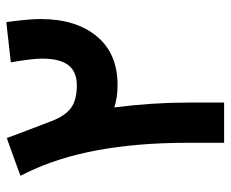

<svg xmlns="http://www.w3.org/2000/svg" viewBox="-80 -642 722 601"><g transform="rotate(-90 280.5 -341.0)"><path d="M134.5 -114.9Q134.5 -427.2 41.3 -617.1L31.2 -637.3L52.4 -645.3L130.5 -673.6L149.6 -680.1L156.2 -661.5Q163.7 -641.3 179.1 -601.3Q194.5 -561.2 202 -541.1Q218.6 -497.7 243.6 -479.3Q268.5 -461 314.4 -461Q357.2 -461 377.6 -487.7Q398 -514.4 398 -569.3Q398 -595.5 389.9 -646.9L386.4 -667.5L407.6 -670L492.7 -679.6L512.3 -681.6L514.9 -662Q521.9 -606 521.9 -574.3Q521.9 -464 468 -398.7Q414.1 -333.5 315.4 -333.5Q276.6 -333.5 245.3 -343.6Q260.5 -222.7 260.5 -113.4V-20.2V0H240.3H154.7H134.5V-20.2Z"/></g></svg>

Font: Vazir FD
Style: Bold
Weight: 700
Foundry: DejaVu fonts team - Redesigned by Saber Rastikerdar
Version: Version 21.10;October 20, 2019;FontCreator 12.0.0.2547 64-bi